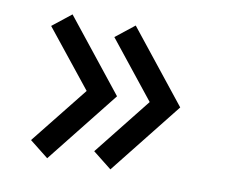

<svg xmlns="http://www.w3.org/2000/svg" viewBox="-57 -559 684 579"><g transform="rotate(10 285.0 -270.0)"><path d="M63.5 -95.5 203 -270.5 63.5 -445 121 -490.5 296 -270.5 121 -50ZM257 -95.5 396 -270.5 257 -445 314.5 -490.5 489.5 -270.5 314.5 -50Z"/></g></svg>

Font: Vela Sans SemBd
Style: Regular
Weight: 600
Designer: Principal design: Mikhail Sharanda - project Manrope.
Design modification: Ravid Balaliev
Foundry: Mikhail Sharanda
Version: Version 1.001